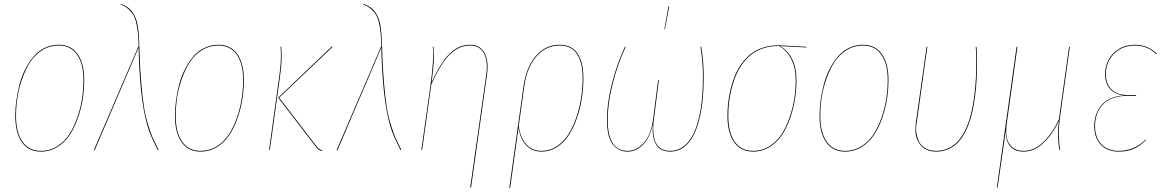

<svg xmlns="http://www.w3.org/2000/svg" viewBox="-20 -752 5833 964"><path d="M185.1 9.3Q123 9.3 89.8 -38.1Q56.6 -85.4 56.6 -170.4Q56.6 -208 62 -247.6Q67.4 -287.1 77.9 -327.6Q88.4 -368.2 106.4 -403.8Q124.5 -439.5 147.9 -467.3Q171.4 -495.1 204.1 -511.2Q236.8 -527.3 274.9 -527.3Q336.4 -527.3 369.6 -480.7Q402.8 -434.1 402.8 -349.6Q402.8 -304.7 395.8 -257.6Q388.7 -210.4 372.1 -162.1Q355.5 -113.8 331.3 -76.2Q307.1 -38.6 269 -14.6Q231 9.3 185.1 9.3ZM185.1 5.4Q230.5 5.4 267.8 -18.3Q305.2 -42 328.9 -79.3Q352.5 -116.7 368.9 -164.6Q385.3 -212.4 392.1 -258.8Q398.9 -305.2 398.9 -349.6Q398.9 -432.6 366.7 -478Q334.5 -523.4 274.9 -523.4Q230 -523.4 192.9 -500.5Q155.8 -477.5 131.8 -440.7Q107.9 -403.8 91.3 -356.4Q74.7 -309.1 67.6 -262.5Q60.5 -215.8 60.5 -170.4Q60.5 -86.9 92.8 -40.8Q125 5.4 185.1 5.4Z M586.9 -732.4Q606.4 -725.1 621.1 -715.1Q635.7 -705.1 645.8 -690.2Q655.8 -675.3 662.1 -659.2Q668.5 -643.1 672.1 -619.1Q675.8 -595.2 677.2 -572Q678.7 -548.8 679.7 -514.6Q682.1 -416 689 -338.1Q695.8 -260.3 703.1 -213.9Q710.4 -167.5 724.1 -124Q737.8 -80.6 745.8 -62.3Q753.9 -43.9 770.5 -11.2Q773.9 -3.9 775.9 -0.5L772 1.5Q740.2 -61.5 729 -93.3Q685.5 -214.8 676.8 -473.6Q676.3 -492.7 675.8 -512.7L455.1 3.4L451.2 2L674.3 -517.6L676.3 -517.1Q674.8 -557.1 672.6 -582.5Q670.4 -607.9 664.8 -634Q659.2 -660.2 649.7 -676.5Q640.1 -692.9 624.3 -706.8Q608.4 -720.7 585.4 -729Z M986.8 9.3Q924.8 9.3 891.6 -38.1Q858.4 -85.4 858.4 -170.4Q858.4 -208 863.8 -247.6Q869.1 -287.1 879.6 -327.6Q890.1 -368.2 908.2 -403.8Q926.3 -439.5 949.7 -467.3Q973.1 -495.1 1005.9 -511.2Q1038.6 -527.3 1076.7 -527.3Q1138.2 -527.3 1171.4 -480.7Q1204.6 -434.1 1204.6 -349.6Q1204.6 -304.7 1197.5 -257.6Q1190.4 -210.4 1173.8 -162.1Q1157.2 -113.8 1133.1 -76.2Q1108.9 -38.6 1070.8 -14.6Q1032.7 9.3 986.8 9.3ZM986.8 5.4Q1032.2 5.4 1069.6 -18.3Q1106.9 -42 1130.6 -79.3Q1154.3 -116.7 1170.7 -164.6Q1187 -212.4 1193.8 -258.8Q1200.7 -305.2 1200.7 -349.6Q1200.7 -432.6 1168.5 -478Q1136.2 -523.4 1076.7 -523.4Q1031.7 -523.4 994.6 -500.5Q957.5 -477.5 933.6 -440.7Q909.7 -403.8 893.1 -356.4Q876.5 -309.1 869.4 -262.5Q862.3 -215.8 862.3 -170.4Q862.3 -86.9 894.5 -40.8Q926.8 5.4 986.8 5.4Z M1596.2 6.3Q1584 3.4 1577.6 -2.2Q1571.3 -7.8 1559.1 -23.9L1376.5 -261.7L1646.5 -519L1649.9 -516.6L1381.8 -261.7L1562.5 -26.4Q1574.7 -10.7 1580.6 -5.6Q1586.4 -0.5 1598.1 2.4ZM1331.1 0 1380.9 -359.9Q1395.5 -460.4 1388.2 -517.6H1391.6Q1399.4 -459 1384.8 -359.4L1335 0Z M1805.7 -732.4Q1825.2 -725.1 1839.8 -715.1Q1854.5 -705.1 1864.5 -690.2Q1874.5 -675.3 1880.9 -659.2Q1887.2 -643.1 1890.9 -619.1Q1894.5 -595.2 1896 -572Q1897.5 -548.8 1898.4 -514.6Q1900.9 -416 1907.7 -338.1Q1914.6 -260.3 1921.9 -213.9Q1929.2 -167.5 1942.9 -124Q1956.5 -80.6 1964.6 -62.3Q1972.7 -43.9 1989.3 -11.2Q1992.7 -3.9 1994.6 -0.5L1990.7 1.5Q1959 -61.5 1947.8 -93.3Q1904.3 -214.8 1895.5 -473.6Q1895 -492.7 1894.5 -512.7L1673.8 3.4L1669.9 2L1893.1 -517.6L1895 -517.1Q1893.6 -557.1 1891.4 -582.5Q1889.2 -607.9 1883.5 -634Q1877.9 -660.2 1868.4 -676.5Q1858.9 -692.9 1843 -706.8Q1827.1 -720.7 1804.2 -729Z M2340.8 189.9 2421.4 -377.4Q2430.7 -444.8 2409.9 -484.1Q2389.2 -523.4 2339.4 -523.4Q2284.2 -523.4 2238 -477.8Q2191.9 -432.1 2145.5 -327.6L2099.6 0H2095.7L2141.1 -322.3Q2160.2 -460.4 2152.8 -517.6H2156.2Q2159.7 -474.6 2158 -442.1Q2156.2 -409.7 2147 -338.4Q2192.4 -438.5 2238 -482.9Q2283.7 -527.3 2339.4 -527.3Q2390.6 -527.3 2412.6 -486.8Q2434.6 -446.3 2425.3 -377.9L2345.2 189.5Z M2790 -527.3Q2849.6 -527.3 2879.4 -483.9Q2909.2 -440.4 2909.2 -359.4Q2909.2 -310.1 2901.6 -259.8Q2894 -209.5 2877.2 -160.6Q2860.4 -111.8 2836.4 -74.2Q2812.5 -36.6 2776.9 -13.7Q2741.2 9.3 2699.2 9.3Q2651.9 9.3 2622.1 -22.2Q2592.3 -53.7 2583.5 -110.4L2541.5 190.4L2537.1 191.4L2608.4 -318.8Q2622.1 -415 2670.4 -471.2Q2718.8 -527.3 2790 -527.3ZM2699.2 5.4Q2740.7 5.4 2775.6 -17.6Q2810.5 -40.5 2834 -77.6Q2857.4 -114.7 2873.8 -163.1Q2890.1 -211.4 2897.7 -261Q2905.3 -310.5 2905.3 -359.4Q2905.3 -439 2876.5 -481.2Q2847.7 -523.4 2790 -523.4Q2720.2 -523.4 2672.6 -468Q2625 -412.6 2612.3 -318.4L2584.5 -118.7Q2593.8 -58.1 2623 -26.4Q2652.3 5.4 2699.2 5.4Z M3335.9 -718.8H3339.8L3318.8 -605.5H3315.9ZM3131.3 9.3Q3084 9.3 3055.7 -28.6Q3027.3 -66.4 3027.3 -151.4Q3027.3 -232.4 3051.8 -330.1Q3076.2 -427.7 3117.7 -517.1H3121.6Q3080.1 -427.7 3055.7 -329.3Q3031.2 -231 3031.2 -151.4Q3031.2 5.4 3131.3 5.4Q3176.3 5.4 3212.9 -35.4Q3249.5 -76.2 3259.3 -155.3L3284.2 -349.1L3288.1 -349.6L3263.2 -153.3Q3243.2 5.4 3345.2 5.4Q3382.3 5.4 3411.4 -16.4Q3440.4 -38.1 3458.5 -73.2Q3476.6 -108.4 3488.3 -157.5Q3500 -206.5 3504.6 -256.3Q3509.3 -306.2 3509.3 -361.3Q3509.3 -448.7 3496.6 -517.1H3500.5Q3513.2 -452.6 3513.2 -362.3Q3513.2 -305.7 3508.3 -254.9Q3503.4 -204.1 3491.5 -154.8Q3479.5 -105.5 3460.9 -69.8Q3442.4 -34.2 3412.8 -12.5Q3383.3 9.3 3345.2 9.3Q3321.3 9.3 3303.5 0.5Q3285.6 -8.3 3276.6 -22.7Q3267.6 -37.1 3262.2 -55.2Q3256.8 -73.2 3257.1 -92Q3257.3 -110.8 3257.8 -128.4Q3244.1 -62.5 3209.5 -26.6Q3174.8 9.3 3131.3 9.3Z M3761.2 9.3Q3699.2 9.3 3665.8 -38.1Q3632.3 -85.4 3632.3 -170.4Q3632.3 -199.2 3635.3 -229.2Q3638.2 -259.3 3646 -294.7Q3653.8 -330.1 3665.8 -361.8Q3677.7 -393.6 3697.8 -423.8Q3717.8 -454.1 3743.4 -476.1Q3769 -498 3805.7 -511.2Q3842.3 -524.4 3885.7 -524.4Q3892.1 -524.4 3918.2 -523.2Q3944.3 -522 3980.7 -519.8Q4017.1 -517.6 4029.3 -517.1V-513.7L3897 -520.5Q3935.5 -498.5 3957.3 -455.1Q3979 -411.6 3979 -349.6Q3979 -304.7 3971.9 -257.6Q3964.8 -210.4 3948.2 -162.1Q3931.6 -113.8 3907.5 -76.2Q3883.3 -38.6 3845.2 -14.6Q3807.1 9.3 3761.2 9.3ZM3761.2 5.4Q3806.6 5.4 3844 -18.3Q3881.3 -42 3905 -79.3Q3928.7 -116.7 3945.1 -164.6Q3961.4 -212.4 3968.3 -258.8Q3975.1 -305.2 3975.1 -349.6Q3975.1 -411.1 3952.9 -454.8Q3930.7 -498.5 3891.6 -521H3886.2Q3843.3 -521 3807.1 -507.8Q3771 -494.6 3745.8 -472.9Q3720.7 -451.2 3700.9 -421.1Q3681.2 -391.1 3669.4 -359.6Q3657.7 -328.1 3649.9 -293Q3642.1 -257.8 3639.4 -228.3Q3636.7 -198.7 3636.7 -170.4Q3636.7 -86.9 3668.9 -40.8Q3701.2 5.4 3761.2 5.4Z M4223.1 9.3Q4161.1 9.3 4127.9 -38.1Q4094.7 -85.4 4094.7 -170.4Q4094.7 -208 4100.1 -247.6Q4105.5 -287.1 4116 -327.6Q4126.5 -368.2 4144.5 -403.8Q4162.6 -439.5 4186 -467.3Q4209.5 -495.1 4242.2 -511.2Q4274.9 -527.3 4313 -527.3Q4374.5 -527.3 4407.7 -480.7Q4440.9 -434.1 4440.9 -349.6Q4440.9 -304.7 4433.8 -257.6Q4426.8 -210.4 4410.2 -162.1Q4393.6 -113.8 4369.4 -76.2Q4345.2 -38.6 4307.1 -14.6Q4269 9.3 4223.1 9.3ZM4223.1 5.4Q4268.6 5.4 4305.9 -18.3Q4343.3 -42 4366.9 -79.3Q4390.6 -116.7 4407 -164.6Q4423.3 -212.4 4430.2 -258.8Q4437 -305.2 4437 -349.6Q4437 -432.6 4404.8 -478Q4372.6 -523.4 4313 -523.4Q4268.1 -523.4 4231 -500.5Q4193.8 -477.5 4169.9 -440.7Q4146 -403.8 4129.4 -356.4Q4112.8 -309.1 4105.7 -262.5Q4098.6 -215.8 4098.6 -170.4Q4098.6 -86.9 4130.9 -40.8Q4163.1 5.4 4223.1 5.4Z M4882.8 -517.1Q4885.7 -482.9 4885.7 -443.4Q4885.7 -396.5 4883.5 -354Q4881.3 -311.5 4875.2 -264.9Q4869.1 -218.3 4859.4 -179.4Q4849.6 -140.6 4833.7 -105Q4817.9 -69.3 4796.9 -44.7Q4775.9 -20 4746.3 -5.4Q4716.8 9.3 4681.2 9.3Q4655.3 9.3 4635.3 1Q4615.2 -7.3 4603.5 -21.2Q4591.8 -35.2 4584.2 -53.5Q4576.7 -71.8 4576.2 -92.3Q4575.7 -112.8 4578.1 -134.3L4632.3 -517.1H4636.2L4582.5 -134.3Q4577.1 -108.4 4581.3 -83.5Q4585.4 -58.6 4595.5 -38.8Q4605.5 -19 4627.7 -6.8Q4649.9 5.4 4681.2 5.4Q4716.3 5.4 4745.6 -9.5Q4774.9 -24.4 4795.4 -49.3Q4815.9 -74.2 4831.5 -110.1Q4847.2 -146 4856.4 -184.6Q4865.7 -223.1 4871.6 -269.3Q4877.4 -315.4 4879.6 -356.9Q4881.8 -398.4 4881.8 -443.4Q4881.8 -482.4 4878.9 -517.1Z M5301.8 -161.1Q5291 -86.4 5301.8 0L5297.9 0.5Q5287.6 -76.7 5296.4 -145Q5263.2 -74.7 5217.5 -32.7Q5171.9 9.3 5119.1 9.3Q5075.2 9.3 5052.2 -17.3Q5029.3 -43.9 5029.3 -95.2Q5025.4 -68.4 5018.6 -17.8Q5011.7 32.7 5007.8 57.6L4988.8 190.4H4984.9L5084 -517.1H5088.4L5035.2 -134.8Q5024.9 -61.5 5048.6 -28.1Q5072.3 5.4 5119.1 5.4Q5171.9 5.4 5217 -37.1Q5262.2 -79.6 5296.4 -152.3L5347.7 -517.1H5351.6Z M5596.7 9.3Q5540 9.3 5507.1 -25.1Q5474.1 -59.6 5474.1 -119.6Q5474.1 -141.1 5478.8 -161.4Q5483.4 -181.6 5494.6 -201.7Q5505.9 -221.7 5522.7 -236.8Q5539.6 -252 5566.2 -261.7Q5592.8 -271.5 5626 -272.9Q5578.6 -276.9 5553.5 -305.4Q5528.3 -334 5528.3 -379.9Q5528.3 -417 5544.9 -450Q5561.5 -482.9 5595.9 -505.1Q5630.4 -527.3 5675.8 -527.3Q5744.1 -527.3 5788.6 -481.9L5785.2 -479.5Q5743.7 -523.4 5675.8 -523.4Q5631.3 -523.4 5597.9 -501.7Q5564.5 -480 5548.3 -448Q5532.2 -416 5532.2 -379.9Q5532.2 -333 5559.8 -304Q5587.4 -274.9 5643.6 -274.9H5684.6L5684.1 -271H5641.1Q5604 -271 5574.7 -261.5Q5545.4 -252 5527.6 -236.8Q5509.8 -221.7 5498.3 -201.2Q5486.8 -180.7 5482.4 -160.9Q5478 -141.1 5478 -119.6Q5478 -61.5 5509.5 -28.1Q5541 5.4 5596.7 5.4Q5677.2 5.4 5732.9 -52.7L5733.9 -49.3Q5706.5 -20.5 5674.3 -5.6Q5642.1 9.3 5596.7 9.3Z"/></svg>

Font: Fira Sans Compressed Four
Style: Italic
Weight: 100
Width: 3
Italic angle: -8°
Designer: Carrois Corporate & Edenspiekermann AG
Foundry: Carrois Corporate GbR & Edenspiekermann AG
Version: Version 4.203;PS 004.203;hotconv 1.0.88;makeotf.lib2.5.64775